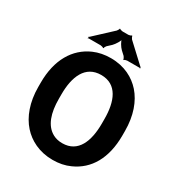

<svg xmlns="http://www.w3.org/2000/svg" viewBox="-211 -1047 1112 1196"><g transform="rotate(30 345.0 -449.5)"><path d="M647 -339V-371C647 -481 615 -568 563 -627C515 -681 443 -721 345 -721C300 -721 260 -713 223 -697C109 -647 42 -534 42 -371V-339C42 -230 75 -142 127 -84C175 -30 249 10 346 10C391 10 432 2 469 -15C582 -65 647 -175 647 -339ZM346 -110C321 -110 299 -115 280 -125C215 -159 190 -239 190 -339V-372C190 -498 231 -600 345 -600C460 -600 499 -498 499 -372V-339C499 -214 460 -110 346 -110ZM530 -766 400 -887C397 -891 389 -904 391 -907L387 -909C385 -905 371 -901 366 -901H324C319 -901 305 -905 303 -908L300 -907C301 -904 293 -891 290 -888L162 -769C161 -768 159 -768 158 -768L157 -765C157 -764 159 -763 159 -762C159 -760 157 -758 156 -757L158 -755C159 -756 161 -758 163 -758H249C254 -758 268 -754 270 -751L274 -752C272 -755 280 -768 283 -771L311 -797C326 -812 347 -845 347 -861H343C343 -845 364 -811 379 -797L406 -772C409 -768 417 -755 415 -752L419 -750C420 -754 435 -758 440 -758H529C530 -758 531 -756 532 -755L535 -758C534 -759 532 -760 532 -761C532 -762 533 -762 534 -763L532 -766Z"/></g></svg>

Font: Asimov
Style: Edge
Weight: 500
Designer: Google
Version: Version 2.000980: 2014